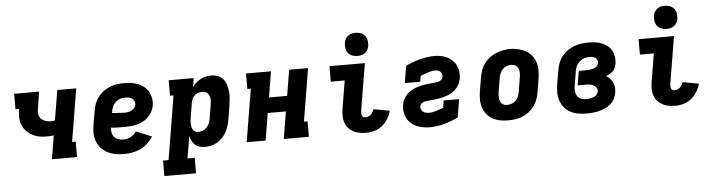

<svg xmlns="http://www.w3.org/2000/svg" viewBox="-54 -1025 5508 1485"><g transform="rotate(-5 2700.0 -282.5)"><path d="M314 0 344 -183Q331 -181 317 -180Q303 -179 290 -179Q266 -179 243.5 -182Q221 -185 200.5 -193Q180 -201 161.5 -213Q143 -225 129 -241Q115 -257 105.5 -276.5Q96 -296 92 -318.5Q88 -341 89.5 -364Q91 -387 94 -410H67V-530H261Q256 -497 250.5 -464.5Q245 -432 240 -399Q237 -385 237 -371Q237 -357 241.5 -344.5Q246 -332 255 -322Q264 -312 276 -306Q288 -300 301.5 -297Q315 -294 329 -294Q337 -294 346 -295Q355 -296 363 -297L402 -530H549L481 -120H509V0Z M877 8Q851 8 826.5 5.5Q802 3 779 -4.5Q756 -12 735.5 -24Q715 -36 699 -53Q683 -70 672 -91Q661 -112 656 -136Q651 -160 652 -185Q653 -210 657 -235L676 -345Q680 -373 690 -400Q700 -427 718 -450.5Q736 -474 760 -491.5Q784 -509 811 -520Q838 -531 866 -534.5Q894 -538 921 -538Q949 -538 977 -534Q1005 -530 1030 -520Q1055 -510 1075.5 -493Q1096 -476 1109 -453Q1122 -430 1127 -402.5Q1132 -375 1127 -346Q1123 -322 1111 -299Q1099 -276 1080.5 -258Q1062 -240 1039 -228Q1016 -216 991.5 -210Q967 -204 943 -202Q919 -200 895 -200Q869 -200 842.5 -200.5Q816 -201 790 -204Q788 -184 791.5 -164.5Q795 -145 807 -131Q819 -117 838 -110.5Q857 -104 877 -104Q891 -104 905.5 -107Q920 -110 934 -117Q948 -124 959.5 -134.5Q971 -145 979 -158L1101 -108Q1083 -80 1057.5 -56.5Q1032 -33 1002 -18.5Q972 -4 940 2Q908 8 877 8ZM908 -310Q921 -310 934.5 -312.5Q948 -315 960.5 -321.5Q973 -328 982 -339.5Q991 -351 993 -364Q995 -379 989.5 -392Q984 -405 973.5 -412.5Q963 -420 949 -423Q935 -426 921 -426Q901 -426 881 -420Q861 -414 845.5 -399.5Q830 -385 821.5 -366Q813 -347 810 -327L808 -316Q821 -314 833.5 -313.5Q846 -313 858.5 -312.5Q871 -312 883.5 -311Q896 -310 908 -310Z M1169 205V85H1212L1294 -410H1267V-530H1461L1450 -461Q1462 -479 1479 -494Q1496 -509 1515 -519Q1534 -529 1555 -533.5Q1576 -538 1597 -538Q1624 -538 1649 -528.5Q1674 -519 1690 -499.5Q1706 -480 1713.5 -455Q1721 -430 1724 -403.5Q1727 -377 1724.5 -349.5Q1722 -322 1718 -295L1700 -185Q1696 -161 1688.5 -137Q1681 -113 1668.5 -90.5Q1656 -68 1638 -49Q1620 -30 1598 -17Q1576 -4 1551.5 2Q1527 8 1503 8Q1481 8 1461 2.5Q1441 -3 1426 -16.5Q1411 -30 1402 -48Q1393 -66 1388 -86L1359 85H1415V205ZM1461 -112Q1478 -112 1495.5 -119Q1513 -126 1526 -139.5Q1539 -153 1546 -170Q1553 -187 1556 -204L1574 -314Q1576 -326 1577 -338.5Q1578 -351 1576.5 -362.5Q1575 -374 1570.5 -384.5Q1566 -395 1558.5 -403Q1551 -411 1539.5 -414.5Q1528 -418 1516 -418Q1501 -418 1485.5 -413Q1470 -408 1458 -397.5Q1446 -387 1439.5 -372Q1433 -357 1430 -342L1412 -232Q1410 -219 1408.5 -206Q1407 -193 1407.5 -180.5Q1408 -168 1410.5 -155.5Q1413 -143 1419 -133Q1425 -123 1436.5 -117.5Q1448 -112 1461 -112Z M1826 0 1894 -410H1867V-530H2061L2028 -330H2169L2202 -530H2349L2281 -120H2309V0H2114L2149 -211H2008L1973 0Z M2756 8Q2729 8 2703 3.5Q2677 -1 2655 -12.5Q2633 -24 2616.5 -42.5Q2600 -61 2591.5 -85Q2583 -109 2582.5 -135.5Q2582 -162 2586 -188L2623 -410H2515V-530H2790L2730 -169Q2728 -159 2728 -149.5Q2728 -140 2730.5 -131.5Q2733 -123 2739.5 -117.5Q2746 -112 2756 -112Q2767 -112 2779 -116Q2791 -120 2800 -128Q2809 -136 2815 -147Q2821 -158 2825 -169L2950 -146Q2941 -114 2923.5 -84.5Q2906 -55 2879.5 -33.5Q2853 -12 2820.5 -2Q2788 8 2756 8ZM2738 -590Q2717 -590 2697 -597.5Q2677 -605 2665 -621.5Q2653 -638 2649.5 -659Q2646 -680 2650 -702Q2652 -717 2660 -730.5Q2668 -744 2680.5 -753.5Q2693 -763 2708.5 -766.5Q2724 -770 2738 -770Q2760 -770 2779.5 -762.5Q2799 -755 2811.5 -738.5Q2824 -722 2827 -701Q2830 -680 2827 -658Q2824 -643 2816.5 -629.5Q2809 -616 2796 -606.5Q2783 -597 2768 -593.5Q2753 -590 2738 -590Z M3248 8Q3221 8 3194.5 3.5Q3168 -1 3144.5 -11.5Q3121 -22 3102 -39Q3083 -56 3071.5 -79Q3060 -102 3055.5 -128.5Q3051 -155 3056 -182Q3058 -194 3062 -206.5Q3066 -219 3072.5 -230Q3079 -241 3087 -251.5Q3095 -262 3105 -270.5Q3115 -279 3126 -286Q3137 -293 3148.5 -298.5Q3160 -304 3172.5 -308.5Q3185 -313 3197 -316Q3209 -319 3221.5 -321Q3234 -323 3246 -325Q3258 -327 3270.5 -328Q3283 -329 3295.5 -330.5Q3308 -332 3320 -333Q3332 -334 3344.5 -337Q3357 -340 3367 -349.5Q3377 -359 3379 -371Q3381 -383 3377.5 -394Q3374 -405 3366 -412.5Q3358 -420 3346.5 -423Q3335 -426 3323 -426Q3309 -426 3295 -422.5Q3281 -419 3267 -414.5Q3253 -410 3239.5 -405Q3226 -400 3212 -395L3204 -349H3084L3106 -481Q3132 -494 3160 -504.5Q3188 -515 3215 -522Q3242 -529 3270.5 -533.5Q3299 -538 3326 -538Q3353 -538 3379 -533.5Q3405 -529 3427.5 -518Q3450 -507 3468.5 -489.5Q3487 -472 3497.5 -449.5Q3508 -427 3512 -401Q3516 -375 3511 -348Q3509 -336 3505 -324Q3501 -312 3495 -300.5Q3489 -289 3480.5 -279Q3472 -269 3462.5 -260Q3453 -251 3442 -244Q3431 -237 3419 -231.5Q3407 -226 3395 -222Q3383 -218 3370.5 -214.5Q3358 -211 3346 -209Q3334 -207 3321.5 -205Q3309 -203 3297 -202Q3285 -201 3272.5 -199.5Q3260 -198 3247.5 -197Q3235 -196 3223 -193Q3211 -190 3200.5 -181Q3190 -172 3188 -160Q3186 -147 3191 -135.5Q3196 -124 3205 -117Q3214 -110 3226.5 -107Q3239 -104 3251 -104Q3265 -104 3279 -106.5Q3293 -109 3307 -113.5Q3321 -118 3335 -122.5Q3349 -127 3363 -132L3372 -189H3492L3469 -49Q3443 -36 3415 -25.5Q3387 -15 3359.5 -7.5Q3332 0 3304 4Q3276 8 3248 8Z M3856 8Q3824 8 3793 2Q3762 -4 3735.5 -18.5Q3709 -33 3690 -57Q3671 -81 3661.5 -110Q3652 -139 3652 -171Q3652 -203 3657 -235L3676 -345Q3680 -373 3690 -399.5Q3700 -426 3717.5 -449.5Q3735 -473 3759 -491Q3783 -509 3810 -519.5Q3837 -530 3864.5 -535.5Q3892 -541 3920 -541Q3952 -541 3982.5 -533.5Q4013 -526 4039.5 -511.5Q4066 -497 4085 -473Q4104 -449 4113.5 -420Q4123 -391 4123 -359Q4123 -327 4118 -295L4100 -185Q4095 -157 4085 -130.5Q4075 -104 4057.5 -80.5Q4040 -57 4016 -39Q3992 -21 3965.5 -10.5Q3939 0 3911 4Q3883 8 3856 8ZM3859 -112Q3877 -112 3894.5 -118.5Q3912 -125 3925.5 -138.5Q3939 -152 3946 -169.5Q3953 -187 3956 -204L3974 -314Q3977 -333 3977 -351Q3977 -369 3970 -385Q3963 -401 3948 -409.5Q3933 -418 3914 -418Q3897 -418 3879.5 -411Q3862 -404 3849 -390.5Q3836 -377 3829 -360Q3822 -343 3819 -326L3801 -216Q3799 -204 3798.5 -191.5Q3798 -179 3799.5 -167.5Q3801 -156 3805 -145.5Q3809 -135 3817 -127Q3825 -119 3836 -115.5Q3847 -112 3859 -112Z M4467 8Q4434 8 4402 3Q4370 -2 4342.5 -16.5Q4315 -31 4294.5 -54.5Q4274 -78 4263.5 -107.5Q4253 -137 4252.5 -169.5Q4252 -202 4257 -235L4276 -345Q4280 -373 4290.5 -400.5Q4301 -428 4319.5 -451.5Q4338 -475 4363 -492.5Q4388 -510 4415.5 -520.5Q4443 -531 4471 -534.5Q4499 -538 4527 -538Q4553 -538 4579.5 -534.5Q4606 -531 4629.5 -521.5Q4653 -512 4673 -496.5Q4693 -481 4705 -459Q4717 -437 4721 -411Q4725 -385 4721 -358Q4718 -343 4712 -328Q4706 -313 4695 -301Q4684 -289 4669.5 -281Q4655 -273 4640 -267Q4657 -257 4670 -243Q4683 -229 4691 -211.5Q4699 -194 4700.5 -174Q4702 -154 4699 -133Q4695 -110 4683.5 -87Q4672 -64 4652.5 -47Q4633 -30 4610 -19.5Q4587 -9 4563 -3Q4539 3 4515 5.5Q4491 8 4467 8ZM4470 -104Q4480 -104 4489 -105Q4498 -106 4507.5 -107.5Q4517 -109 4526.5 -112.5Q4536 -116 4544 -121.5Q4552 -127 4557.5 -135.5Q4563 -144 4565 -153Q4568 -168 4560 -182Q4552 -196 4539 -203Q4526 -210 4510.5 -212.5Q4495 -215 4479 -215H4414L4433 -326H4498Q4507 -326 4515.5 -327Q4524 -328 4533 -329.5Q4542 -331 4550.5 -334.5Q4559 -338 4567 -343.5Q4575 -349 4579.5 -357Q4584 -365 4586 -374Q4588 -386 4583.5 -397Q4579 -408 4570 -414.5Q4561 -421 4549.5 -423.5Q4538 -426 4526 -426Q4506 -426 4485.5 -420Q4465 -414 4448.5 -400Q4432 -386 4422.5 -366.5Q4413 -347 4410 -327L4392 -217Q4389 -203 4388.5 -188.5Q4388 -174 4391 -161Q4394 -148 4400.5 -136.5Q4407 -125 4418 -117Q4429 -109 4442.5 -106.5Q4456 -104 4470 -104Z M5156 8Q5129 8 5103 3.5Q5077 -1 5055 -12.5Q5033 -24 5016.5 -42.5Q5000 -61 4991.5 -85Q4983 -109 4982.5 -135.5Q4982 -162 4986 -188L5023 -410H4915V-530H5190L5130 -169Q5128 -159 5128 -149.5Q5128 -140 5130.5 -131.5Q5133 -123 5139.5 -117.5Q5146 -112 5156 -112Q5167 -112 5179 -116Q5191 -120 5200 -128Q5209 -136 5215 -147Q5221 -158 5225 -169L5350 -146Q5341 -114 5323.5 -84.5Q5306 -55 5279.5 -33.5Q5253 -12 5220.5 -2Q5188 8 5156 8ZM5138 -590Q5117 -590 5097 -597.5Q5077 -605 5065 -621.5Q5053 -638 5049.5 -659Q5046 -680 5050 -702Q5052 -717 5060 -730.5Q5068 -744 5080.5 -753.5Q5093 -763 5108.5 -766.5Q5124 -770 5138 -770Q5160 -770 5179.5 -762.5Q5199 -755 5211.5 -738.5Q5224 -722 5227 -701Q5230 -680 5227 -658Q5224 -643 5216.5 -629.5Q5209 -616 5196 -606.5Q5183 -597 5168 -593.5Q5153 -590 5138 -590Z"/></g></svg>

Font: Iosevka Slab Heavy Extended
Style: Italic
Weight: 900
Width: 7
Italic angle: -9°
Monospace: yes
Designer: Belleve Invis
Foundry: Belleve Invis
Version: Version 11.1.0; ttfautohint (v1.8.3)